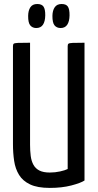

<svg xmlns="http://www.w3.org/2000/svg" viewBox="-20 -909 477 939"><path d="M223.4 10Q163 10 127.2 -7.1Q91.3 -24.1 73.2 -53.7Q55 -83.3 49.2 -122Q43.4 -160.6 43.4 -204.3V-682.9Q43.4 -691.8 47 -695.1Q50.6 -698.4 67.9 -699.2Q85.2 -700 127 -700V-201.7Q127 -171.8 130.2 -146.5Q133.4 -121.3 143.6 -103Q153.7 -84.6 172.9 -74.9Q192.1 -65.2 223.4 -65.2Q249.6 -65.2 273.9 -70.6Q298.2 -76 311 -82.4V-683.2Q311 -692.1 314.8 -695.2Q318.6 -698.4 335.7 -699.2Q352.9 -700 393.3 -700V-26.2Q374.6 -13.9 328.6 -1.9Q282.5 10 223.4 10ZM156.7 -771.9Q138.3 -772.3 127.8 -785.1Q117.3 -797.9 117.7 -831.6Q118 -857.9 128.7 -873.7Q139.3 -889.4 161.9 -889.4Q184.2 -889.4 192.9 -876.6Q201.6 -863.7 201.3 -834.2Q200.9 -804.3 190.1 -788.1Q179.3 -771.9 156.7 -771.9ZM276.1 -771.9Q257 -772.3 246.6 -785.1Q236.1 -797.9 236.4 -831.6Q236.8 -857.9 247.8 -873.7Q258.7 -889.4 281.3 -889.4Q303.6 -889.4 312 -876.6Q320.4 -863.7 320.1 -834.2Q319.7 -804.3 308.9 -788.1Q298.1 -771.9 276.1 -771.9Z"/></svg>

Font: Yanone Kaffeesatz ExtraLight
Style: Regular
Weight: 200
Designer: Yanone (Cyrillic: Daniel Pouzeot, Huerta Tipografica, and Cyreal)
Foundry: Yanone
Version: Version 2.003